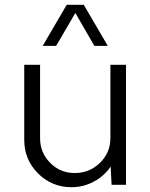

<svg xmlns="http://www.w3.org/2000/svg" viewBox="-20 -770 625 800"><path d="M294 -716 214 -579H158L258 -750H329L429 -579H373ZM440 -500H505V0H445L441 -76Q414 -36 370.5 -13Q327 10 278 10Q196 10 138.5 -47.5Q81 -105 81 -187V-500H147V-194Q147 -134 189 -91.5Q231 -49 292 -49Q353 -49 396.5 -91.5Q440 -134 440 -194Z"/></svg>

Font: Orkney Light
Style: Regular
Weight: 300
Designer: Samuel Oakes and Alfredo Marco Pradil
Foundry: Alfredo Marco Pradil
Version: 1.0; ttfautohint (v1.5)